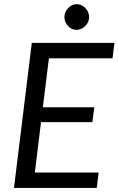

<svg xmlns="http://www.w3.org/2000/svg" viewBox="-20 -928 585 948"><path d="M49 0ZM535.5 -640H221.5L191.5 -398.5H445.5L436 -325H182.5L152 -76H467L457.5 0H49L137 -716.5H545ZM420 -843.5Q420 -830.5 414.8 -819.2Q409.5 -808 400.8 -799.2Q392 -790.5 381 -785.5Q370 -780.5 358 -780.5Q346 -780.5 335.2 -785.5Q324.5 -790.5 316.2 -799.2Q308 -808 303 -819.2Q298 -830.5 298 -843.5Q298 -856.5 303 -868Q308 -879.5 316.5 -888.2Q325 -897 335.8 -902.2Q346.5 -907.5 358.5 -907.5Q370.5 -907.5 381.5 -902.5Q392.5 -897.5 401.2 -888.8Q410 -880 415 -868.2Q420 -856.5 420 -843.5Z"/></svg>

Font: Lato
Style: Italic
Weight: 400
Italic angle: -7°
Designer: Lukasz Dziedzic
Foundry: tyPoland Lukasz Dziedzic
Version: Version 2.007; 2014-02-27